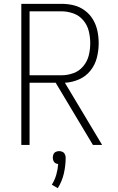

<svg xmlns="http://www.w3.org/2000/svg" viewBox="-20 -755 616 1000"><path d="M91 0H134V-324H270L464 0H512L318 -324Q356 -326 391.5 -341.5Q427 -357 451 -387Q475 -417 484.5 -454.5Q494 -492 494 -530Q494 -562 487.5 -593.5Q481 -625 464.5 -653Q448 -681 421.5 -700.5Q395 -720 364 -727.5Q333 -735 301 -735H91ZM134 -363V-696H301Q332 -696 362.5 -685Q393 -674 414 -649Q435 -624 442.5 -592.5Q450 -561 450 -530Q450 -498 442.5 -467Q435 -436 414 -410.5Q393 -385 362.5 -374Q332 -363 301 -363ZM281 225Q303 190 312.5 149Q322 108 322 66Q322 57 318 48.5Q314 40 305.5 36Q297 32 288 32Q279 32 270.5 36Q262 40 258.5 48.5Q255 57 255 66Q255 74 258 82Q261 90 268 94.5Q275 99 283 99Q281 128 273 155.5Q265 183 250 207Z"/></svg>

Font: Iosevka Sparkle Extralight
Style: Regular
Weight: 200
Designer: Belleve Invis
Foundry: Belleve Invis
Version: Version 4.5.0; ttfautohint (v1.8.3)